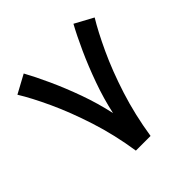

<svg xmlns="http://www.w3.org/2000/svg" viewBox="-174 -805 949 949"><g transform="rotate(-45 300.0 -331.0)"><path d="M248.5 0Q229 -128.9 191.4 -245.4Q153.8 -361.8 110.6 -455.3Q67.4 -548.8 29.8 -609.4L126 -661.6Q154.3 -610.4 187.5 -537.6Q220.7 -464.8 251 -380.9Q281.2 -296.9 299.8 -210.9Q317.4 -293 347.7 -377.4Q377.9 -461.9 411.6 -536.1Q445.3 -610.4 473.6 -661.6L569.8 -609.4Q532.7 -548.8 489.3 -455.3Q445.8 -361.8 408.4 -245.4Q371.1 -128.9 351.1 0Z"/></g></svg>

Font: Vazirmatn UI Medium
Style: Regular
Weight: 500
Designer: Saber Rastikerdar
Foundry: Saber Rastikerdar
Version: Version 33.003